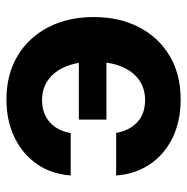

<svg xmlns="http://www.w3.org/2000/svg" viewBox="-12 -567 590 606"><g transform="rotate(-90 283.0 -264.0)"><path d="M272 11.2Q202.6 11.2 149.9 -14.9Q97.2 -41 66.7 -87.2Q36.1 -133.3 32.2 -192.4H166.5Q173.8 -150.4 200.4 -125.7Q227.1 -101.1 270 -101.1Q307.6 -101.1 334.7 -120.8Q361.8 -140.6 376.5 -177.2Q391.1 -213.9 391.1 -264.2Q391.1 -314.5 376.2 -350.8Q361.3 -387.2 334.2 -406.7Q307.1 -426.3 270 -426.3Q240.7 -426.3 219 -414.8Q197.3 -403.3 183.8 -383.1Q170.4 -362.8 166 -335.9H32.2Q36.6 -396.5 67.9 -441.9Q99.1 -487.3 151.6 -512.9Q204.1 -538.6 272 -538.6Q351.1 -538.6 409.4 -503.7Q467.8 -468.8 500 -406.7Q532.2 -344.7 532.2 -263.2Q532.2 -182.1 500.2 -120.4Q468.3 -58.6 409.9 -23.7Q351.6 11.2 272 11.2ZM208.5 -223.1V-310.1H405.8V-223.1Z"/></g></svg>

Font: Inter Cardless Tabular Bold
Style: Bold
Weight: 700
Designer: Rasmus Andersson
Foundry: rsms
Version: Version 4.000;git-4fc901f